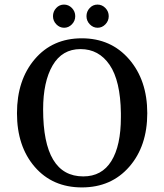

<svg xmlns="http://www.w3.org/2000/svg" viewBox="-20 -899 714 837"><path d="M168 -422Q168 -130 343 -130Q424 -130 465.5 -197Q507 -264 507 -388Q507 -397 507 -406Q505 -547 458 -616Q411 -685 331 -685Q251 -685 209.5 -614Q168 -543 168 -422ZM543.5 -172Q465 -82 337 -82Q209 -82 131.5 -171.5Q54 -261 54 -405.5Q54 -550 131.5 -641Q209 -732 336.5 -732Q464 -732 543 -640.5Q622 -549 622 -405.5Q622 -262 543.5 -172ZM405 -879Q425 -879 439.5 -864Q454 -849 454 -828.5Q454 -808 439.5 -793Q425 -778 405.5 -778Q386 -778 371.5 -793Q357 -808 357 -828.5Q357 -849 371 -864Q385 -879 405 -879ZM259 -879Q279 -879 293.5 -864Q308 -849 308 -828.5Q308 -808 293.5 -793Q279 -778 259.5 -778Q240 -778 225.5 -793Q211 -808 211 -828.5Q211 -849 225 -864Q239 -879 259 -879Z"/></svg>

Font: Halant Medium
Style: Regular
Weight: 500
Designer: Hitesh Malaviya (Devanagari), Satya Rajpurohit (Latin)
Foundry: Indian Type Foundry
Version: Version 1.101;PS 1.0;hotconv 1.0.78;makeotf.lib2.5.61930; tt